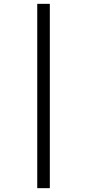

<svg xmlns="http://www.w3.org/2000/svg" viewBox="-20 -889 453 1000"><path d="M239.5 -869V91H174V-869Z"/></svg>

Font: Merriweather 48pt Light
Style: Regular
Weight: 300
Version: Version 2.100